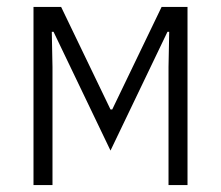

<svg xmlns="http://www.w3.org/2000/svg" viewBox="-20 -536 640 556"><path d="M77 -516H157L300 -219H305L448 -516H523V0H468V-342L470 -444H465L300 -100L135 -444H130L132 -342V0H77Z"/></svg>

Font: IBM Plex Mono Light
Style: Regular
Weight: 300
Monospace: yes
Designer: Mike Abbink, Paul van der Laan, Pieter van Rosmalen
Foundry: Bold Monday
Version: Version 2.3